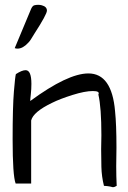

<svg xmlns="http://www.w3.org/2000/svg" viewBox="-20 -783 540 809"><path d="M407.2 -213.9Q407.2 -330.1 394.5 -384.8Q402.3 -399.4 371.1 -399.4Q337.9 -399.4 285.2 -382.8Q232.4 -366.2 199.2 -349.6Q120.1 -311.5 111.3 -275.4V-9.8H45.9Q33.2 -43 33.2 -196.3Q33.2 -333 38.6 -397.5Q43.9 -461.9 46.9 -470.7Q72.3 -487.3 87.9 -487.3Q112.3 -487.3 112.3 -429.7Q112.3 -407.2 109.9 -386.2Q107.4 -365.2 107.4 -357.4Q265.6 -473.6 352.5 -473.6Q451.2 -473.6 464.8 -314.5Q470.7 -258.8 470.7 -160.2L469.7 -83Q469.7 -40 471.7 0Q461.9 5.9 456.1 5.9Q453.1 4.9 443.4 2.9Q433.6 1 418 0Q408.2 -39.1 407.2 -79.6Q406.2 -120.1 406.2 -154.3ZM111.3 -746.1Q117.2 -758.8 124.5 -760.7Q131.8 -762.7 140.6 -762.7Q149.4 -762.7 156.2 -760.7Q177.7 -754.9 177.7 -738.3Q177.7 -722.7 124 -639.6Q114.3 -624 109.9 -616.7Q105.5 -609.4 98.6 -602.5Q76.2 -578.1 53.7 -578.1Q47.9 -578.1 42 -580.1Z"/></svg>

Font: Architects Daughter
Style: Regular
Weight: 400
Designer: Kimberly Geswein
Foundry: Kimberly Geswein
Version: Version 1.003 2010